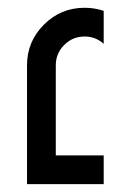

<svg xmlns="http://www.w3.org/2000/svg" viewBox="-20 -469 333 489"><path d="M122.1 -302.7V-73.2H244.1V0H48.8V-302.7Q48.8 -363.3 91.8 -406.2Q134.8 -449.2 195.3 -449.2Q221.2 -449.2 244.1 -441.4V-357.4Q223.6 -376 195.3 -376Q165 -376 143.6 -354.5Q122.1 -333 122.1 -302.7Z"/></svg>

Font: Catrinity
Style: Regular
Weight: 400
Designer: Alexander Lange
Foundry: High-Logic / Made with FontCreator
Version: Version 2.090;May 20, 2024;FontCreator 15.0.0.2974 64-bit